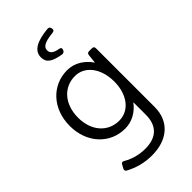

<svg xmlns="http://www.w3.org/2000/svg" viewBox="-278 -795 1087 1087"><g transform="rotate(-45 265.5 -252.0)"><path d="M316.4 -564.5 318.4 -569.3C322.3 -579.1 318.4 -585.9 306.6 -587.9C271.5 -593.8 252 -605.5 252 -629.9C252 -655.3 273.4 -671.9 344.7 -678.7C356.4 -679.7 361.3 -686.5 359.4 -696.3L358.4 -701.2C356.4 -710 350.6 -715.8 339.8 -714.8C249 -706.1 199.2 -679.7 199.2 -627C199.2 -585.9 224.6 -565.4 295.9 -553.7C305.7 -552.7 312.5 -556.6 316.4 -564.5ZM400.4 -444.3 394.5 -389.6C361.3 -437.5 313.5 -470.7 252 -470.7C133.8 -470.7 40 -376 40 -236.3C40 -97.7 133.8 -3.9 251 -3.9C309.6 -3.9 356.4 -33.2 389.6 -77.1V23.4C389.6 109.4 342.8 157.2 252 157.2C206.1 157.2 160.2 146.5 117.2 121.1C108.4 116.2 100.6 117.2 95.7 127L84 148.4C79.1 157.2 81.1 165 89.8 169.9C140.6 197.3 193.4 210.9 252 210.9C376 210.9 456.1 142.6 456.1 27.3V-443.4C456.1 -453.1 450.2 -459 440.4 -459H417C407.2 -459 401.4 -454.1 400.4 -444.3ZM259.8 -59.6C168.9 -59.6 106.4 -131.8 106.4 -236.3C106.4 -342.8 168.9 -416 260.7 -416C339.8 -416 396.5 -341.8 396.5 -236.3C396.5 -131.8 339.8 -59.6 259.8 -59.6Z"/></g></svg>

Font: Ed Sans Neue Light
Style: Regular
Weight: 300
Designer: Stephen Hutchings
Version: Version 1.004;PS 001.004;hotconv 1.0.88;makeotf.lib2.5.64775